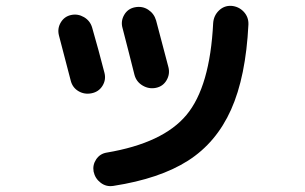

<svg xmlns="http://www.w3.org/2000/svg" viewBox="-20 -598 1040 654"><path d="M767.6 -578.1Q793 -576.2 810.1 -558.1Q827.1 -540 826.2 -514.6Q817.4 -336.9 767.1 -224.6Q716.8 -112.3 620.6 -50.8Q524.4 10.7 366.2 35.2Q341.8 39.1 322.8 24.4Q303.7 9.8 298.8 -13.7Q294.9 -36.1 307.6 -55.2Q320.3 -74.2 342.8 -78.1Q535.2 -110.4 615.2 -206.5Q695.3 -302.7 706.1 -519.5Q708 -544.9 725.6 -562Q743.2 -579.1 767.6 -578.1ZM220.7 -324.2Q210 -367.2 180.7 -477.5Q174.8 -501 187 -521.5Q199.2 -542 222.2 -546.9Q245.1 -551.8 266.1 -539.6Q287.1 -527.3 293.9 -503.9Q316.4 -425.8 335.9 -349.6Q341.8 -326.2 329.1 -305.7Q316.4 -285.2 292 -280.3Q267.6 -275.4 247.1 -287.6Q226.6 -299.8 220.7 -324.2ZM397.5 -502Q390.6 -525.4 402.8 -546.9Q415 -568.4 439.5 -573.2Q464.8 -578.1 484.9 -564.9Q504.9 -551.8 511.7 -528.3Q525.4 -477.5 553.7 -369.1Q559.6 -345.7 547.4 -324.7Q535.2 -303.7 511.2 -298.8Q487.3 -293.9 465.8 -306.6Q444.3 -319.3 438 -343.3Q431.6 -367.2 418.5 -420.4Q405.3 -473.6 397.5 -502Z"/></svg>

Font: Rounded-X Mgen+ 1m bold
Style: Bold
Weight: 700
Designer: [Source Han Sans]
Ryoko NISHIZUKA  (kana & ideographs); Paul D. Hunt (Latin, Greek & Cyrillic); Wenlong ZHANG  (bopomofo
Version: Version 1.059.20150602